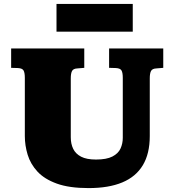

<svg xmlns="http://www.w3.org/2000/svg" viewBox="-20 -948 892 982"><path d="M433 14Q334 14 270.5 -9Q207 -32 171.5 -70.5Q136 -109 121.5 -156.5Q107 -204 107 -252V-550Q107 -576 100.5 -587.5Q94 -599 71 -600L37 -601V-700H411V-601L375 -598Q355 -597 348.5 -585Q342 -573 342 -547V-246Q342 -212 354.5 -186.5Q367 -161 395 -146.5Q423 -132 471 -132Q525 -132 555 -147.5Q585 -163 596.5 -188.5Q608 -214 608 -243V-550Q608 -576 601.5 -587.5Q595 -599 572 -600L538 -601V-700H815V-601L779 -598Q759 -597 752.5 -585Q746 -573 746 -547V-252Q746 -162 710.5 -103Q675 -44 605.5 -15Q536 14 433 14ZM269 -786V-928H659V-786Z"/></svg>

Font: Literata Variable Black
Style: Regular
Weight: 900
Designer: Latin by Veronika Burian and Jose Scaglione. Greek by Irene Vlachou. Cyrillic by Vera Evstafieva.
Foundry: TypeTogether
Version: Version 3.021